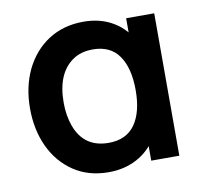

<svg xmlns="http://www.w3.org/2000/svg" viewBox="-68 -628 764 717"><g transform="rotate(-10 314.0 -270.0)"><path d="M289 15Q212.5 15 156.5 -22.5Q100.5 -60 70.2 -124.5Q40 -189 40 -270Q40 -351.5 71 -416.5Q103 -482 159.8 -518.5Q216.5 -555 292.5 -555Q352 -555 397.5 -530.2Q443 -505.5 470.5 -461L452 -435.5V-540H558.5V0H452V-105.5L470.5 -80.5Q443 -35.5 395.8 -10.2Q348.5 15 289 15ZM307.5 -93Q374.5 -93 407.5 -139.5Q440.5 -186 440.5 -270Q440.5 -353 408 -400Q375.5 -447 309 -447Q263.5 -447 232.5 -425.5Q167.5 -380.5 167.5 -269.5Q167.5 -221 182 -180.5Q214 -93 307.5 -93Z"/></g></svg>

Font: Vortex Mix
Style: Bold
Weight: 700
Designer: Mikhail Sharanda
Foundry: Mikhail Sharanda
Version: Version 4.504;Glyphs 3.1.2 (3151)